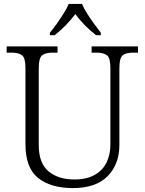

<svg xmlns="http://www.w3.org/2000/svg" viewBox="-20 -951 740 981"><path d="M352 10Q240 10 175 -41.5Q110 -93 110 -215V-605Q110 -655 92.5 -668.5Q75 -682 40 -682H14V-714H274V-682H248Q213 -682 195.5 -668.5Q178 -655 178 -603V-210Q178 -117 228 -75.5Q278 -34 360 -34Q423 -34 464 -57.5Q505 -81 524.5 -121Q544 -161 544 -212V-605Q544 -655 526.5 -668.5Q509 -682 474 -682H448V-714H685V-682H660Q624 -682 607 -668.5Q590 -655 590 -603V-210Q590 -112 530 -51Q470 10 352 10ZM235 -784Q251 -803 269.5 -829Q288 -855 305 -882Q322 -909 331 -931H399Q408 -909 425 -882Q442 -855 461 -829Q480 -803 495 -784V-771H471Q438 -797 412.5 -823Q387 -849 365 -879Q342 -849 317 -823Q292 -797 259 -771H235Z"/></svg>

Font: Noto Serif Tamil Light
Style: Regular
Weight: 300
Designer: Indian Type Foundry, Tom Grace, and the Monotype Design Team
Foundry: Monotype Imaging Inc.
Version: Version 2.004; ttfautohint (v1.8.4.7-5d5b)